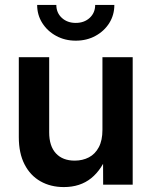

<svg xmlns="http://www.w3.org/2000/svg" viewBox="-20 -757 622 787"><path d="M241.7 9.8Q187.5 9.8 145.8 -13.9Q104 -37.6 80.6 -83.3Q57.1 -128.9 57.1 -194.8V-522.5H181.6V-214.4Q181.6 -158.2 209.2 -128.4Q236.8 -98.6 286.1 -98.6Q318.8 -98.6 344.5 -112.1Q370.1 -125.5 385 -153.6Q399.9 -181.6 399.9 -224.6V-522.5H523.9V0H402.8L402.3 -131.8H423.3Q398.9 -63 353.8 -26.6Q308.6 9.8 241.7 9.8ZM290.5 -590.3Q246.1 -590.3 210.2 -609.9Q174.3 -629.4 153.3 -662.6Q132.3 -695.8 132.3 -736.8H210.9Q210.9 -704.6 233.4 -683.8Q255.9 -663.1 290.5 -663.1Q325.2 -663.1 347.7 -683.8Q370.1 -704.6 370.1 -736.8H448.7Q448.7 -695.8 428 -662.6Q407.2 -629.4 371.3 -609.9Q335.4 -590.3 290.5 -590.3Z"/></svg>

Font: Inter 28pt SemiBold
Style: Regular
Weight: 600
Designer: Rasmus Andersson
Foundry: rsms
Version: Version 4.001;git-66647c0bb